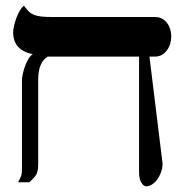

<svg xmlns="http://www.w3.org/2000/svg" viewBox="-20 -637 675 670"><path d="M465.3 -439.5H147Q113.3 -420.4 113.3 -358.4V-66.9Q113.3 -52.7 111.8 -43.9Q110.4 -35.2 106.9 -28.6Q103.5 -22 97.7 -15.9Q91.8 -9.8 82.5 -1H43Q47.4 -8.8 50 -14.2Q52.7 -19.5 54.2 -24.4Q55.7 -29.3 56.2 -35.4Q56.6 -41.5 56.6 -51.3V-357.4Q56.6 -365.7 59.6 -379.2Q62.5 -392.6 67.4 -406.2Q72.3 -419.9 79.1 -431.4Q85.9 -442.9 94.2 -447.8Q25.9 -462.4 25.9 -523.9Q25.9 -533.7 29.1 -547.4Q32.2 -561 37.4 -575Q42.5 -588.9 49.3 -600.3Q56.2 -611.8 63.5 -617.2Q71.8 -605.5 79.3 -597.9Q86.9 -590.3 97.7 -585.7Q108.4 -581.1 124.3 -579.3Q140.1 -577.6 165.5 -577.6H521Q535.2 -577.6 545.7 -571.8Q556.2 -565.9 563.2 -556.4Q570.3 -546.9 574 -534.7Q577.6 -522.5 577.6 -509.8Q577.6 -497.1 574 -484.6Q570.3 -472.2 563 -462.2Q555.7 -452.1 545.2 -445.8Q534.7 -439.5 521 -439.5H501.5L547.4 -65.4Q546.9 -49.3 541.5 -34.9Q536.1 -20.5 528.1 -9.8Q520 1 510 7.1Q500 13.2 490.2 13.2Q481 13.2 473.1 0Q465.3 -13.2 465.3 -35.2Z"/></svg>

Font: Cardo
Style: Bold
Weight: 700
Designer: David J. Perry
Foundry: David J. Perry
Version: Version 1.0011